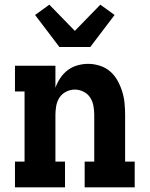

<svg xmlns="http://www.w3.org/2000/svg" viewBox="-20 -801 640 821"><path d="M44 0V-110H85V-410H44V-520H217V-426Q225 -448 238 -467.5Q251 -487 269.5 -501Q288 -515 311 -521.5Q334 -528 357 -528Q382 -528 407 -520Q432 -512 451 -495.5Q470 -479 482.5 -456.5Q495 -434 502.5 -410Q510 -386 512.5 -360.5Q515 -335 515 -310V-110H556V0H342V-110H383V-310Q383 -329 379.5 -348.5Q376 -368 365.5 -384Q355 -400 337 -409Q319 -418 300 -418Q281 -418 263 -409Q245 -400 234.5 -384Q224 -368 220.5 -348.5Q217 -329 217 -310V-110H258V0ZM234 -600 130 -737 191 -781 300 -669 409 -781 470 -737 366 -600Z"/></svg>

Font: Iosevka HT Extrabold Extended
Style: Regular
Weight: 800
Width: 7
Monospace: yes
Designer: Belleve Invis
Foundry: Belleve Invis
Version: Version 32.3.0; ttfautohint (v1.8.4)